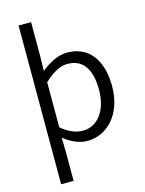

<svg xmlns="http://www.w3.org/2000/svg" viewBox="-147 -883 909 1201"><g transform="rotate(-15 307.5 -282.0)"><path d="M95 232H176V45L174 -48C225 -9 274 13 326 13C451 13 562 -94 562 -279C562 -445 486 -554 343 -554C282 -554 224 -520 174 -481L176 -576V-796H95ZM314 -56C277 -56 227 -71 176 -115V-407C231 -458 280 -485 327 -485C435 -485 477 -400 477 -278C477 -141 408 -56 314 -56Z"/></g></svg>

Font: Source Han Sans JP Normal
Style: Regular
Weight: 350
Designer: Ryoko NISHIZUKA 西塚涼子 (kana, bopomofo & ideographs); Paul D. Hunt (Latin, Greek & Cyrillic); Sandoll Communications 산돌커뮤니
Foundry: Adobe
Version: Version 2.002;hotconv 1.0.116;makeotfexe 2.5.65601